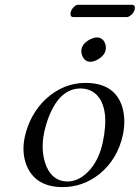

<svg xmlns="http://www.w3.org/2000/svg" viewBox="-20 -760 575 790"><path d="M315.4 -558.1Q320.8 -583.5 353 -599.1Q366.7 -605.5 377.9 -606Q404.8 -606 413.6 -577.6Q417 -565.4 414.6 -554.2Q409.7 -530.3 380.4 -514.2Q366.2 -506.3 352.5 -505.9Q327.6 -505.9 317.9 -532.2Q313 -545.4 315.4 -558.1ZM81.5 -194.8Q102.5 -290 168 -352.1Q240.2 -418.5 331.1 -418.9Q453.1 -418.9 483.4 -318.8Q498.5 -267.1 485.4 -204.1Q463.4 -104.5 389.2 -43.9Q321.3 9.8 237.8 9.8Q127.4 9.8 90.3 -77.1Q68.4 -130.4 81.5 -194.8ZM312 -396Q226.6 -396 181.2 -280.3Q169.4 -250 162.1 -216.8Q145.5 -138.2 170.9 -75.7Q197.3 -14.2 256.8 -13.2Q309.1 -13.2 353 -64.9Q388.7 -108.4 402.8 -173.8Q432.6 -314.9 376.5 -371.1Q350.6 -395.5 312 -396ZM503.9 -689.9H279.8Q268.1 -690.9 270.5 -708Q274.4 -725.6 290.5 -736.8Q295.4 -740.2 299.3 -740.2H524.4Q537.1 -739.3 534.7 -723.1Q530.8 -704.6 513.2 -693.4Q507.8 -690.4 503.9 -689.9Z"/></svg>

Font: Linux Libertine Display Slanted O
Style: Slanted
Weight: 400
Designer: Philipp H. Poll
Foundry: Philipp H. Poll
Version: Version 5.0.9